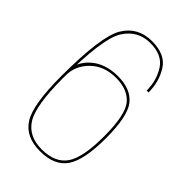

<svg xmlns="http://www.w3.org/2000/svg" viewBox="-209 -756 837 837"><g transform="rotate(45 209.5 -337.5)"><path d="M207 5.5Q295.5 5.5 333 -49Q370.5 -103.5 370.5 -237.5Q370.5 -373 333.2 -419.8Q296 -466.5 216.5 -466.5Q138.5 -466.5 90.2 -423.8Q42 -381 42 -315L52.5 -307Q52.5 -367.5 97.5 -411.5Q142.5 -455.5 215 -455.5Q288 -455.5 323.5 -412.8Q359 -370 359 -237.5Q359 -107.5 323.8 -56.5Q288.5 -5.5 207 -5.5Q125 -5.5 88.8 -64Q52.5 -122.5 52.5 -290.5Q52.5 -534.5 94.5 -601.5Q136.5 -668.5 213.5 -668.5Q287.5 -668.5 318.2 -620.5Q349 -572.5 349 -510.5H360.5Q360.5 -576.5 328 -628Q295.5 -679.5 213.5 -679.5Q127 -679.5 84 -609Q41 -538.5 41 -292Q41 -117 79.2 -55.8Q117.5 5.5 207 5.5Z"/></g></svg>

Font: Anybody UltraCondensed Thin Thin
Style: Regular
Weight: 250
Version: Version 1.111